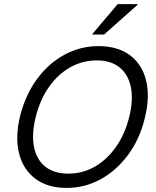

<svg xmlns="http://www.w3.org/2000/svg" viewBox="-20 -911 765 941"><path d="M305.8 10Q213.3 10 153.3 -35Q93.3 -80 73.3 -160Q53.3 -240 79.2 -345Q105 -446.7 161.2 -523.3Q217.5 -600 295.4 -642.5Q373.3 -685 462.5 -685Q556.7 -685 616.7 -640.4Q676.7 -595.8 696.2 -515.8Q715.8 -435.8 689.2 -330Q664.2 -228.3 607.5 -151.7Q550.8 -75 473.3 -32.5Q395.8 10 305.8 10ZM315 -60Q385 -60 444.6 -94.2Q504.2 -128.3 548.3 -190.8Q592.5 -253.3 613.3 -337.5Q634.2 -422.5 621.2 -484.6Q608.3 -546.7 565.8 -580.8Q523.3 -615 453.3 -615Q384.2 -615 323.8 -580.8Q263.3 -546.7 219.6 -484.2Q175.8 -421.7 155 -337.5Q134.2 -253.3 146.7 -190.8Q159.2 -128.3 202.1 -94.2Q245 -60 315 -60ZM432.5 -741.7 433.3 -745 556.7 -890.8H655L654.2 -887.5L490 -741.7Z"/></svg>

Font: Funnel Sans Light
Style: Italic
Weight: 300
Italic angle: -14.036°
Designer: NORD ID, Kristian Moeller
Foundry: Dicotype
Version: Version 1.000